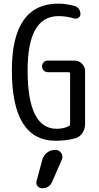

<svg xmlns="http://www.w3.org/2000/svg" viewBox="-20 -760 540 1050"><path d="M282.2 59.6H283.2Q302.7 59.6 314.5 76.2Q326.2 92.8 318.4 112.3L265.6 233.4Q249 270.5 210 269.5Q195.3 269.5 185.5 257.8Q175.8 246.1 179.7 231.4L210.9 115.2Q216.8 90.8 236.8 75.2Q256.8 59.6 282.2 59.6ZM285.2 9.8Q44.9 9.8 44.9 -375Q44.9 -740.2 299.8 -740.2Q335.9 -740.2 384.8 -728.5Q400.4 -724.6 410.2 -712.4Q419.9 -700.2 419.9 -683.6Q419.9 -670.9 409.7 -663.1Q399.4 -655.3 385.7 -659.2Q342.8 -671.9 299.8 -671.9Q130.9 -671.9 130.9 -375Q130.9 -55.7 290 -55.7Q328.1 -55.7 356.4 -70.3Q363.3 -73.2 363.3 -83V-356.4Q363.3 -365.2 353.5 -365.2H242.2Q228.5 -365.2 219.2 -374.5Q210 -383.8 210 -397Q210 -410.2 218.8 -419.4Q227.5 -428.7 242.2 -428.7H387.7Q411.1 -428.7 428.2 -411.6Q445.3 -394.5 445.3 -372.1V-82Q445.3 -54.7 430.7 -32.7Q416 -10.7 391.6 -3.9Q343.8 9.8 285.2 9.8Z"/></svg>

Font: Rounded Mgen+ 1mn regular
Style: Regular
Weight: 400
Designer: [Source Han Sans]
Ryoko NISHIZUKA  (kana & ideographs); Paul D. Hunt (Latin, Greek & Cyrillic); Wenlong ZHANG  (bopomofo
Version: Version 1.059.20150602